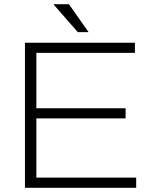

<svg xmlns="http://www.w3.org/2000/svg" viewBox="-20 -888 722 908"><path d="M98 0V-686H618V-638H152V-376H574V-328H152V-48H624V0ZM399 -736H348L235 -865L236 -868H306Z"/></svg>

Font: Archivo SemiBold Thin
Style: Regular
Weight: 250
Version: Version 2.001